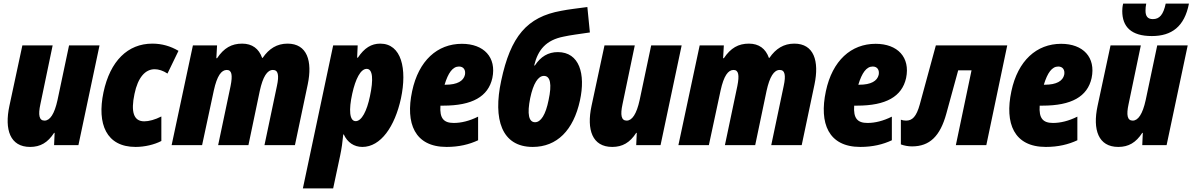

<svg xmlns="http://www.w3.org/2000/svg" viewBox="-20 -805 6615 1065"><path d="M147 10C204 10 245 -14 280 -68H283L280 0H415L532 -553H363L299 -250C282 -172 257 -136 227 -136C197 -136 191 -167 204 -227L272 -553H104L32 -217C4 -86 36 10 147 10Z M732 10C783 10 837 -3 875 -23V-159C840 -141 806 -132 780 -132C721 -132 705 -185 726 -284C745 -376 786 -421 838 -421C860 -421 885 -413 909 -397L970 -523C926 -549 878 -563 825 -563C689 -563 591 -467 554 -293C517 -117 570 10 732 10Z M932 0H1101L1166 -303C1184 -385 1208 -417 1238 -417C1266 -417 1271 -388 1259 -328L1190 0H1358L1421 -301C1438 -379 1462 -417 1494 -417C1523 -417 1529 -388 1516 -328L1447 0H1616L1687 -337C1714 -466 1684 -563 1575 -563C1516 -563 1472 -535 1437 -484H1434C1416 -535 1379 -563 1323 -563C1265 -563 1222 -539 1184 -482H1180L1184 -553H1050Z M1660 240H1828L1867 57C1875 19 1880 -17 1884 -59H1887C1907 -15 1944 10 1990 10C2092 10 2170 -103 2204 -259C2239 -423 2207 -563 2089 -563C2040 -563 2001 -539 1965 -485H1961L1964 -553H1828ZM1953 -133C1918 -133 1914 -196 1934 -286C1952 -367 1980 -423 2014 -423C2048 -423 2052 -364 2032 -271C2015 -189 1986 -133 1953 -133Z M2457 10C2526 10 2583 -4 2632 -27V-158C2584 -134 2538 -123 2497 -123C2441 -123 2418 -149 2423 -219H2439C2599 -219 2688 -269 2711 -372C2735 -487 2664 -562 2542 -562C2406 -562 2302 -469 2266 -299C2228 -121 2280 10 2457 10ZM2526 -436C2552 -436 2564 -416 2559 -390C2551 -356 2517 -335 2451 -335H2446C2466 -401 2491 -436 2526 -436Z M2935 10C3069 10 3161 -82 3197 -248C3229 -395 3194 -516 3074 -516C3021 -516 2979 -491 2947 -442H2943C2964 -529 3009 -583 3107 -602C3143 -610 3191 -616 3252 -625L3238 -766C3187 -759 3132 -753 3093 -745C2903 -711 2812 -603 2760 -357C2714 -144 2762 10 2935 10ZM2948 -127C2913 -127 2903 -172 2921 -261C2938 -342 2965 -384 2997 -384C3033 -384 3042 -338 3023 -250C3007 -169 2980 -127 2948 -127Z M3376 10C3433 10 3474 -14 3509 -68H3512L3509 0H3644L3761 -553H3592L3528 -250C3511 -172 3486 -136 3456 -136C3426 -136 3420 -167 3433 -227L3501 -553H3333L3261 -217C3233 -86 3265 10 3376 10Z M3743 0H3912L3977 -303C3995 -385 4019 -417 4049 -417C4077 -417 4082 -388 4070 -328L4001 0H4169L4232 -301C4249 -379 4273 -417 4305 -417C4334 -417 4340 -388 4327 -328L4258 0H4427L4498 -337C4525 -466 4495 -563 4386 -563C4327 -563 4283 -535 4248 -484H4245C4227 -535 4190 -563 4134 -563C4076 -563 4033 -539 3995 -482H3991L3995 -553H3861Z M4752 10C4821 10 4878 -4 4927 -27V-158C4879 -134 4833 -123 4792 -123C4736 -123 4713 -149 4718 -219H4734C4894 -219 4983 -269 5006 -372C5030 -487 4959 -562 4837 -562C4701 -562 4597 -469 4561 -299C4523 -121 4575 10 4752 10ZM4821 -436C4847 -436 4859 -416 4854 -390C4846 -356 4812 -335 4746 -335H4741C4761 -401 4786 -436 4821 -436Z M5039 7C5137 7 5195 -50 5229 -174L5295 -415H5369L5282 0H5451L5567 -553H5171L5082 -226C5063 -157 5040 -136 5006 -136C4994 -136 4985 -138 4977 -141V-4C4996 3 5017 7 5039 7Z M5781 10C5850 10 5907 -4 5956 -27V-158C5908 -134 5862 -123 5821 -123C5765 -123 5742 -149 5747 -219H5763C5923 -219 6012 -269 6035 -372C6059 -487 5988 -562 5866 -562C5730 -562 5626 -469 5590 -299C5552 -121 5604 10 5781 10ZM5850 -436C5876 -436 5888 -416 5883 -390C5875 -356 5841 -335 5775 -335H5770C5790 -401 5815 -436 5850 -436Z M6369 -605C6479 -605 6550 -657 6575 -785H6446C6433 -724 6412 -699 6375 -699C6345 -699 6334 -716 6334 -746C6334 -759 6335 -770 6338 -785H6210C6206 -770 6205 -752 6205 -744C6205 -656 6255 -605 6369 -605ZM6183 10C6240 10 6281 -14 6316 -68H6319L6316 0H6451L6568 -553H6399L6335 -250C6318 -172 6293 -136 6263 -136C6233 -136 6227 -167 6240 -227L6308 -553H6140L6068 -217C6040 -86 6072 10 6183 10Z"/></svg>

Font: Noto Sans Condensed Black
Style: Italic
Weight: 900
Width: 3
Italic angle: -12°
Designer: Monotype Design Team
Foundry: Monotype Imaging Inc.
Version: Version 2.013